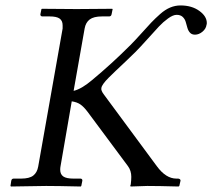

<svg xmlns="http://www.w3.org/2000/svg" viewBox="-20 -678 773 699"><path d="M200.2 -71.8Q199.2 -66.9 199.2 -60.1Q199.2 -43.5 210.4 -35.6Q221.7 -27.8 247.1 -27.8H272.9Q276.4 -27.8 278.3 -25.6Q280.3 -23.4 279.8 -20L275.9 -1L273.9 1Q188 -1 147.9 -1L20 1L18.1 -1L21 -20Q22.5 -27.8 29.8 -27.8H57.1Q86.9 -27.8 101.1 -38.8Q115.2 -49.8 119.1 -71.8L208 -574.2V-585.9Q208 -602.5 197 -610.4Q186 -618.2 161.1 -618.2H133.8Q130.9 -618.2 128.7 -620.4Q126.5 -622.6 127 -626L130.9 -645L132.8 -646Q219.7 -645 258.8 -645L388.2 -646L390.1 -645L386.2 -626Q384.8 -618.2 377 -618.2H351.1Q321.3 -618.2 306.6 -607.2Q292 -596.2 288.1 -574.2L248 -347.2Q276.9 -354 314.9 -386.2Q386.2 -445.3 455.1 -514.2Q471.2 -530.3 493.7 -555.4Q516.1 -580.6 530.5 -595.7Q544.9 -610.8 563.2 -627Q581.5 -643.1 599.6 -650.6Q617.7 -658.2 637.2 -658.2Q678.2 -658.2 705.6 -638.4Q732.9 -618.7 732.9 -594.2Q732.9 -589.8 731.9 -587.9Q730 -573.2 717 -562.5Q704.1 -551.8 689.9 -551.8Q678.2 -551.8 671.6 -559.1Q665 -566.4 662.1 -577.1Q659.2 -587.9 656 -598.6Q652.8 -609.4 644.8 -616.7Q636.7 -624 623 -624Q609.9 -624 591.8 -610.8Q573.7 -597.7 558.6 -581.5Q543.5 -565.4 516.8 -535.6Q490.2 -505.9 472.2 -487.8Q456.1 -471.7 435.5 -452.4Q415 -433.1 401.9 -420.7Q388.7 -408.2 376 -395.5Q363.3 -382.8 356.7 -373.5Q350.1 -364.3 349.1 -357.9Q346.7 -348.6 358.9 -333L550.8 -73.2Q584 -27.8 622.1 -27.8H627.9Q631.8 -27.8 634.8 -25.6Q637.7 -23.4 637.2 -20L632.8 -1L629.9 1Q555.2 -1 516.1 -1L456.1 1L454.1 -1L456.1 -6.8Q458 -22.5 458 -34.2Q458 -56.6 445.8 -73.2L298.8 -271Q285.2 -289.1 272.9 -297.6Q260.7 -306.2 241.2 -309.1Z"/></svg>

Font: Common Serif SemiBold
Style: Italic
Weight: 600
Italic angle: -12°
Designer: Philipp H. Poll, Khaled Hosny
Foundry: Stefan Peev, Context Ltd.
Version: Version 1.026